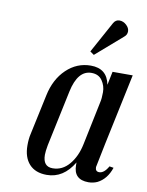

<svg xmlns="http://www.w3.org/2000/svg" viewBox="-80 -748 626 816"><g transform="rotate(10 232.5 -340.0)"><path d="M396 -40Q417 -40 435 -72L453 -69Q436 -18 396 2Q378 10 358 10Q294 10 294 -53V-64Q250 10 178 10Q129 10 102.5 -19Q76 -48 76 -100Q76 -128 81 -149L118 -322Q133 -394 178 -437Q223 -480 283 -480Q353 -480 366 -412L378 -470H465Q379 -65 379 -59Q379 -40 396 -40ZM349 -334Q353 -350 353 -377.5Q353 -405 337.5 -427.5Q322 -450 291 -450Q232 -450 212 -356L161 -115Q156 -88 156 -73Q156 -22 198 -22Q240 -22 269.5 -57Q299 -92 310 -146ZM344 -674Q353 -690 369.5 -690Q386 -690 399.5 -677.5Q413 -665 413 -650.5Q413 -636 402 -627L287 -527L270 -539Z"/></g></svg>

Font: Trochut
Style: Italic
Weight: 400
Italic angle: -12°
Designer: Andreu Balius
Foundry: Andreu Balius
Version: Version 1.001